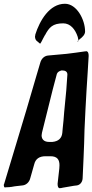

<svg xmlns="http://www.w3.org/2000/svg" viewBox="-30 -1008 491 1020"><path d="M422 -841C422 -903 378 -988 315 -988C233 -988 181 -899 157 -823L158 -824C157 -820 156 -817 156 -815C156 -809 157 -798 164 -792L162 -793C166 -790 169 -788 171 -786L177 -781L175 -782C180 -778 183 -776 183 -776C184 -776 186 -779 190 -786C197 -799 203 -812 209 -822V-821C231 -863 250 -884 306 -884C344 -884 370 -852 383 -812L386 -798C386 -796 387 -795 387 -794L380 -788C385 -788 387 -788 387 -794L395 -801C408 -811 422 -824 422 -841ZM304 -11C317 -13 328 -15 339 -17C347 -18 355 -20 362 -21L379 -23C396 -26 408 -41 409 -61C411 -97 412 -135 414 -172C415 -198 416 -223 417 -247L419 -320C421 -355 422 -390 424 -425C428 -492 431 -561 436 -627L441 -711C441 -725 438 -735 428 -736L423 -735H421C389 -730 356 -726 324 -722L225 -713C206 -711 190 -697 184 -675L163 -604C130 -491 89 -350 61 -260L-8 -31C-9 -29 -10 -27 -10 -25C-10 -21 -8 -12 -4 -12L1 -13H4L22 -14C25 -15 28 -15 30 -15L47 -18C50 -18 52 -19 55 -19C63 -20 72 -21 81 -22L90 -23C109 -25 126 -40 131 -62L152 -136C159 -164 179 -178 212 -178H238C275 -178 286 -159 286 -130L285 -112L276 -32C276 -19 278 -9 288 -8L292 -9H295ZM322 -527C318 -487 314 -449 311 -413C309 -382 306 -353 303 -325L301 -302C298 -273 280 -257 248 -254H231C202 -254 191 -270 191 -289C191 -291 192 -296 193 -303C212 -380 231 -456 250 -532L272 -615C275 -624 284 -631 298 -634C318 -634 328 -627 328 -612Z"/></svg>

Font: Bangerz
Style: Regular
Weight: 400
Designer: vernon adams
Foundry: Vernon Adams
Version: Version 2.10;December 28, 2023;FontCreator 13.0.0.2683 64-bi